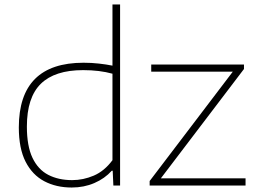

<svg xmlns="http://www.w3.org/2000/svg" viewBox="-20 -828 1148 857"><path d="M300 9Q231 9 177.8 -19Q124.5 -47 94.2 -106.2Q64 -165.5 64 -259Q64 -548 353 -548Q388.5 -548 421.8 -544.2Q455 -540.5 482 -535V-808H516V0H486L483 -66H479Q447.5 -31 401.2 -11Q355 9 300 9ZM302 -24Q351.5 -24 398.8 -44.2Q446 -64.5 482 -113V-499Q424.5 -515 351 -515Q224.5 -515 162.2 -454Q100 -393 100 -263Q100 -176 125 -123.5Q150 -71 195.5 -47.5Q241 -24 302 -24ZM648 0V-20L1019 -508H655V-540H1069V-520L698 -32H1076V0Z"/></svg>

Font: Encode Sans Exp Th
Style: Regular
Weight: 100
Width: 7
Designer: Multiple Designers
Foundry: Impallari Type
Version: Version 3.002; ttfautohint (v1.8.3) -l 8 -r 50 -G 200 -x 14 